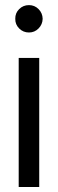

<svg xmlns="http://www.w3.org/2000/svg" viewBox="-20 -747 231 767"><path d="M54.7 0V-515.6H136.7V0ZM95.7 -617.2Q72.8 -617.2 56.6 -633.3Q40.5 -649.4 41 -671.9Q40.5 -694.8 56.6 -710.7Q72.8 -726.6 95.7 -726.6Q118.2 -726.6 134 -710.7Q149.9 -694.8 150.4 -671.9Q149.9 -649.4 134 -633.3Q118.2 -617.2 95.7 -617.2Z"/></svg>

Font: Inter Display V
Style: Regular
Weight: 400
Designer: Rasmus Andersson
Foundry: rsms
Version: Version 3.015;git-src